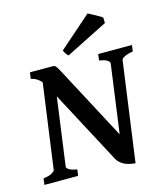

<svg xmlns="http://www.w3.org/2000/svg" viewBox="-125 -940 909 1050"><g transform="rotate(-15 329.0 -415.5)"><path d="M659.2 -615.2 654.8 -579.6Q621.6 -574.7 605.7 -565.7Q589.8 -556.6 588.9 -549.3L511.2 14.6Q469.2 11.2 444.3 -3.2Q419.4 -17.6 408.2 -39.1L189.9 -450.2L137.2 -65.4Q136.2 -59.6 148.4 -50.3Q160.6 -41 194.8 -35.6L189.9 0H-1L3.9 -35.6Q37.6 -40 53.2 -49.6Q68.8 -59.1 69.3 -65.4L135.3 -544.4Q110.4 -573.7 77.1 -579.6L82 -615.2H206.5Q221.7 -615.2 227.5 -608.9Q233.4 -602.5 247.1 -577.1L468.3 -160.6L521.5 -549.3Q522.5 -555.2 510.7 -564.7Q499 -574.2 463.9 -579.6L468.3 -615.2ZM546.9 -800.8 547.9 -769.5 310.5 -649.9Q303.7 -654.3 297.1 -663.8Q290.5 -673.3 286.6 -684.1L469.7 -844.7Q476.6 -841.3 493.2 -832.3Q509.8 -823.2 525.9 -814.2Q542 -805.2 546.9 -800.8Z"/></g></svg>

Font: Gentium Plus
Style: Bold Italic
Weight: 700
Italic angle: -8°
Designer: Victor Gaultney, Annie Olsen, Iska Routamaa, Becca Hirsbrunner
Foundry: SIL International
Version: Version 6.101